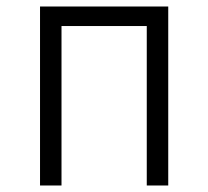

<svg xmlns="http://www.w3.org/2000/svg" viewBox="-20 -570 640 590"><path d="M103 0V-550H497V0H431V-490H169V0Z"/></svg>

Font: JetBrains Mono NL ExtraLight
Style: Regular
Weight: 200
Designer: Philipp Nurullin, Konstantin Bulenkov
Foundry: JetBrains
Version: Version 2.304; ttfautohint (v1.8.4.7-5d5b)